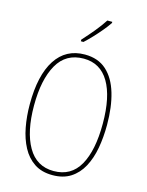

<svg xmlns="http://www.w3.org/2000/svg" viewBox="-139 -1035 862 1128"><g transform="rotate(15 292.0 -470.5)"><path d="M527 -358Q527 -283 515 -216.5Q503 -150 475.5 -99Q448 -48 403 -19Q358 10 293 10Q227 10 182 -20Q137 -50 109.5 -101.5Q82 -153 69.5 -219Q57 -285 57 -358Q57 -535 118.5 -629.5Q180 -724 295 -724Q376 -724 427 -678Q478 -632 502.5 -549.5Q527 -467 527 -358ZM83 -358Q83 -199 136 -107Q189 -15 293 -15Q399 -15 450 -105Q501 -195 501 -358Q501 -522 448.5 -610.5Q396 -699 295 -699Q187 -699 135 -607.5Q83 -516 83 -358ZM400 -944Q384 -920 361 -892.5Q338 -865 313.5 -839Q289 -813 267 -793H251V-803Q285 -840 315.5 -877Q346 -914 370 -951H400Z"/></g></svg>

Font: Noto Sans Georgian Condensed Thin
Style: Regular
Weight: 100
Width: 3
Designer: Monotype Design Team, Akaki Razmadze
Foundry: Google LLC
Version: Version 2.005; ttfautohint (v1.8.4.7-5d5b)